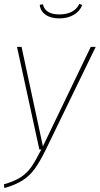

<svg xmlns="http://www.w3.org/2000/svg" viewBox="-26 -756 504 971"><path d="M205 2Q175 63 149.5 98Q124 133 88.5 156Q53 179 -4 195L-6 176Q47 161 78.5 140.5Q110 120 131.5 89.5Q153 59 183 0H173L60 -519H83L191 -16L433 -519H458ZM175 -732 191 -734Q203 -683 274 -683Q311 -683 337 -696.5Q363 -710 375 -736L390 -731Q378 -699 347 -681Q316 -663 274 -663Q231 -663 204.5 -681.5Q178 -700 175 -732Z"/></svg>

Font: Fira Sans Thin
Style: Italic
Weight: 250
Italic angle: -8°
Designer: Carrois Corporate & Edenspiekermann AG
Foundry: Carrois Corporate GbR & Edenspiekermann AG
Version: Version 4.203